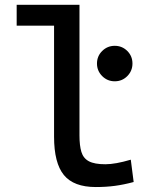

<svg xmlns="http://www.w3.org/2000/svg" viewBox="-20 -752 626 782"><path d="M370.1 9.8Q280.3 9.8 240.2 -39.1Q200.2 -87.9 200.2 -195.3V-732.4H303.7V-200.2Q303.7 -159.2 311.5 -133.3Q319.3 -107.4 342 -95.2Q364.7 -83 409.2 -83Q449.7 -83 512.7 -101.6L524.4 -10.7Q484.9 0 448.5 4.9Q412.1 9.8 370.1 9.8ZM47.9 -647.5V-732.4H209V-647.5ZM447.3 -420.9Q417.5 -420.9 396.2 -442.1Q375 -463.4 375 -493.2Q375 -523.4 396.2 -544.4Q417.5 -565.4 447.3 -565.4Q477.5 -565.4 498.5 -544.4Q519.5 -523.4 519.5 -493.2Q519.5 -463.4 498.5 -442.1Q477.5 -420.9 447.3 -420.9Z"/></svg>

Font: Cascadia Mono
Style: Regular
Weight: 400
Monospace: yes
Designer: Aaron Bell
Foundry: Saja Typeworks
Version: Version 2102.003